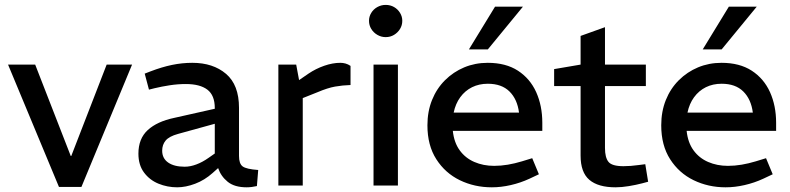

<svg xmlns="http://www.w3.org/2000/svg" viewBox="-20 -772 3289 799"><path d="M225.4 6 13.5 -503.2H126.4L274.5 -122.7H276.5L423.9 -503.2H529.6L318.8 6Z M717.3 7.5Q676.6 7.5 639.6 -7.6Q602.6 -22.7 579.3 -54.1Q556 -85.4 556 -132.6Q556 -195.2 595 -230.9Q634 -266.5 705.2 -281.5L873.8 -319.4V-322.5Q873.8 -375.3 843.1 -398.8Q812.3 -422.3 753.3 -422.3Q720 -422.3 686.2 -417.1Q652.5 -411.9 624.3 -405.1L599.9 -399L582.2 -465.6L606.9 -475.2Q653.1 -492.9 695.5 -501.8Q738 -510.6 780.2 -510.6Q866.7 -510.6 920.7 -464.6Q974.6 -418.7 974.6 -323.5V-123Q974.6 -90.7 989.9 -79.4Q1005.2 -68.1 1054.5 -64.6L1049.1 2.3Q1039 4.7 1027.7 6.1Q1016.4 7.5 1006.6 7.5Q955.9 7.5 927.6 -15.5Q899.2 -38.5 887.7 -72.5L864.7 -52Q831.5 -22.3 792.1 -7.4Q752.8 7.5 717.3 7.5ZM748.6 -78.2Q771.8 -78.2 797.1 -87.7Q822.4 -97.1 847.8 -115L873.8 -133.2V-256.9L720.5 -214.6Q683.8 -204.5 669.3 -187.1Q654.9 -169.7 654.9 -144.8Q654.9 -112.9 679.9 -95.5Q704.9 -78.2 748.6 -78.2Z M1138.4 0V-503.2H1212.6L1224.6 -438.7L1263.9 -465.7Q1294 -486 1329.1 -498.3Q1364.3 -510.6 1396.2 -510.6Q1406.9 -510.6 1417.7 -507.7Q1428.5 -504.7 1438.7 -497.8V-418.2Q1405.6 -417.2 1374.4 -411.7Q1343.2 -406.1 1301.6 -388.4L1239.9 -363.8V0Z M1534.4 0V-503.2H1635.9V0ZM1585 -617.5Q1566.5 -617.5 1550.4 -626.9Q1534.3 -636.2 1525 -651.6Q1515.6 -666.9 1515.6 -685.5Q1515.6 -703.3 1525 -718.5Q1534.3 -733.8 1550.4 -742.7Q1566.5 -751.6 1585 -751.6Q1604.3 -751.6 1619.8 -742.7Q1635.3 -733.8 1644.7 -718.5Q1654.1 -703.2 1654.1 -685.4Q1654.1 -666.8 1644.7 -651.5Q1635.3 -636.3 1619.8 -626.9Q1604.3 -617.5 1585 -617.5Z M2026.6 7.5Q1954.5 7.5 1893.5 -22.1Q1832.6 -51.7 1795.7 -109.4Q1758.7 -167.1 1758.7 -250.6Q1758.7 -308.2 1777.9 -355.9Q1797.1 -403.5 1831.9 -438.2Q1866.7 -472.8 1911.9 -491.7Q1957.2 -510.6 2009.7 -510.6Q2084.9 -510.6 2135.4 -477.8Q2185.9 -444.9 2211.4 -388.4Q2236.8 -331.8 2236.8 -261.1V-227.5H1864.4Q1869.5 -178.7 1893.1 -146.4Q1916.6 -114.1 1953.9 -98Q1991.2 -81.8 2036.3 -81.8Q2064.4 -81.8 2093.4 -86.7Q2122.3 -91.6 2151.7 -100.5L2194.8 -113.7L2222.6 -46.8L2183.6 -28.4Q2146 -11 2105.6 -1.8Q2065.2 7.5 2026.6 7.5ZM1867.9 -303.4H2139.9Q2132.7 -359.3 2100.1 -391.4Q2067.6 -423.5 2010 -423.5Q1973.7 -423.5 1944.5 -409.1Q1915.3 -394.6 1895.4 -367.5Q1875.6 -340.4 1867.9 -303.4ZM1931.3 -566.3 2040.1 -744.3H2156.2L2010 -566.3Z M2541.8 7.5Q2469 7.5 2432.5 -23.7Q2396.1 -54.8 2396.1 -124.5V-413.9H2286V-484.4L2396.1 -503.2V-622.5L2497.6 -658.9V-503.2H2667.7V-413.9H2497.6V-156.1Q2497.6 -116.6 2512.1 -98.5Q2526.6 -80.4 2574.5 -80.4Q2589.4 -80.4 2605 -81.6Q2620.6 -82.9 2638 -85.2L2665.3 -88.7L2677.2 -15.7L2652.8 -9.2Q2627.2 -2.5 2597.1 2.5Q2566.9 7.5 2541.8 7.5Z M2999.6 7.5Q2927.5 7.5 2866.5 -22.1Q2805.6 -51.7 2768.7 -109.4Q2731.7 -167.1 2731.7 -250.6Q2731.7 -308.2 2750.9 -355.9Q2770.1 -403.5 2804.9 -438.2Q2839.7 -472.8 2884.9 -491.7Q2930.2 -510.6 2982.7 -510.6Q3057.9 -510.6 3108.4 -477.8Q3158.9 -444.9 3184.4 -388.4Q3209.8 -331.8 3209.8 -261.1V-227.5H2837.4Q2842.5 -178.7 2866.1 -146.4Q2889.6 -114.1 2926.9 -98Q2964.2 -81.8 3009.3 -81.8Q3037.4 -81.8 3066.4 -86.7Q3095.3 -91.6 3124.7 -100.5L3167.8 -113.7L3195.6 -46.8L3156.6 -28.4Q3119 -11 3078.6 -1.8Q3038.2 7.5 2999.6 7.5ZM2840.9 -303.4H3112.9Q3105.7 -359.3 3073.1 -391.4Q3040.6 -423.5 2983 -423.5Q2946.7 -423.5 2917.5 -409.1Q2888.3 -394.6 2868.4 -367.5Q2848.6 -340.4 2840.9 -303.4ZM2904.3 -566.3 3013.1 -744.3H3129.2L2983 -566.3Z"/></svg>

Font: REM Medium
Style: Regular
Weight: 500
Designer: Octavio Pardo
Foundry: Ashler Design
Version: Version 1.005;gftools[0.9.28]